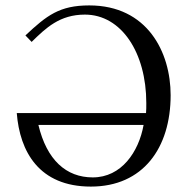

<svg xmlns="http://www.w3.org/2000/svg" viewBox="-20 -678 684 710"><path d="M97 -523C150 -575 201 -624 294 -624C429 -624 521 -483 521 -297C521 -283 521 -271 520 -260H42C53 -118 124 12 316 12C509 12 611 -131 611 -326C611 -485 525 -658 310 -658C200 -658 153 -621 74 -547ZM122 -216H511C493 -116 429 -22 323 -22C225 -22 153 -86 122 -216Z"/></svg>

Font: Libertinus Serif Display
Style: Regular
Weight: 400
Designer: Philipp H. Poll
Foundry: Khaled Hosny
Version: Version 6.1